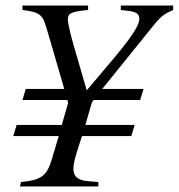

<svg xmlns="http://www.w3.org/2000/svg" viewBox="-20 -673 645 693"><path d="M605 -653H416V-637L441 -634C470 -631 483 -623 483 -606C482 -571 433 -511 321 -380C313 -370 307 -363 293 -347L264 -447C235 -543 225 -587 225 -603C225 -624 234 -631 298 -637V-653H61V-637C127 -629 134 -619 149 -568L212 -352H73L61 -312H223L226 -302L203 -222H40L28 -182H192L167 -98C149 -36 126 -23 56 -16L52 0H335V-16L299 -19C258 -22 245 -38 245 -64C245 -86 253 -112 276 -182H454L466 -222H288L312 -304L318 -312H486L498 -352H349L530 -576C562 -616 573 -623 605 -637Z"/></svg>

Font: STIXGeneral
Style: Italic
Weight: 400
Italic angle: -16.33°
Designer: MicroPress Inc., with final additions and corrections provided by Coen Hoffman, Elsevier (retired)
Version: Version 1.1.0